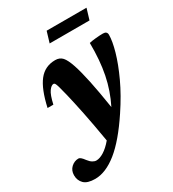

<svg xmlns="http://www.w3.org/2000/svg" viewBox="-262 -738 1007 1118"><g transform="rotate(-30 241.0 -179.5)"><path d="M49 -231.5H10Q35 -345 76.5 -398Q118 -451 187.5 -451Q217.5 -451 235 -431.5Q252.5 -412 269 -363Q284.5 -316.5 300.8 -239.8Q317 -163 334.5 -50.5Q377 -135 395.5 -227.5Q414 -320 412.5 -436.5Q428.5 -440.5 455.8 -443.2Q483 -446 506 -446Q533 -446 533 -422Q533 -380 514 -313Q495 -246 456.8 -163.5Q418.5 -81 359.5 7.5Q271.5 140 193.8 202.5Q116 265 44.5 265Q-7 265 -29.8 242.5Q-52.5 220 -52.5 185.5Q-52.5 153 -31 133Q-9.5 113 18.5 113Q25 113 33.2 119.8Q41.5 126.5 54 143.5Q67 160.5 79.8 168Q92.5 175.5 104 175.5Q127 175.5 155.5 157.8Q184 140 214 104.5Q193 -19.5 176.5 -100Q160 -180.5 145.5 -241Q135 -285 129 -305Q123 -325 119 -330.5Q115 -336 110 -336Q95 -336 78.5 -313Q62 -290 49 -231.5ZM208.5 -551 230.5 -624H498.5L476.5 -551Z"/></g></svg>

Font: Newsreader 16pt ExtraBold
Style: Italic
Weight: 800
Italic angle: -17°
Designer: Hugues Gentile
Foundry: Production Type
Version: Version 1.003; ttfautohint (v1.8.3)